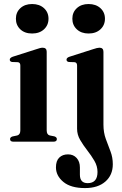

<svg xmlns="http://www.w3.org/2000/svg" viewBox="-20 -704 604 954"><path d="M139.5 -537.5Q103 -537.5 81 -558.2Q59 -579 59 -611Q59 -643 81.2 -663.5Q103.5 -684 139.5 -684Q176 -684 198.5 -663.5Q221 -643 221 -611Q221 -579 198.5 -558.2Q176 -537.5 139.5 -537.5ZM212 -447V-56.5Q212 -35 227 -31L250 -26.5Q262.5 -22.5 262.5 -13Q262.5 0 245.5 0H46.5Q30 0 30 -13Q30 -22 42 -26L66 -31Q81 -35.5 81 -56V-378.5Q81 -393.5 69 -395L40 -396Q28.5 -398 28.5 -407.5Q28.5 -416.5 43 -422L159 -459Q181.5 -467 191.5 -467Q212 -467 212 -447ZM420 -537.5Q384 -537.5 361.8 -558.2Q339.5 -579 339.5 -611Q339.5 -643 361.8 -663.5Q384 -684 420 -684Q456.5 -684 479 -663.5Q501.5 -643 501.5 -611Q501.5 -579 479 -558.2Q456.5 -537.5 420 -537.5ZM494 -85Q494 -45.5 505.8 -13.5Q517.5 18.5 529 48.2Q540.5 78 540.5 112Q540.5 166 503.5 198.2Q466.5 230.5 402.5 230.5Q332 230.5 295 200Q258 169.5 258 127.5Q258 95 274.5 79Q291 63 318 63Q344.5 63 360.8 81Q377 99 377 128V164Q377 206 415.5 206Q464.5 206 464.5 150.5Q464.5 121.5 449 95Q433.5 68.5 413.5 43Q393.5 17.5 378.2 -8.8Q363 -35 363 -64V-378Q363 -393.5 351 -395L322 -396Q310.5 -398 310.5 -407.5Q310.5 -417 325 -422L440.5 -459Q464 -467 474 -467Q494 -467 494 -446.5Z"/></svg>

Font: Fraunces 72pt SemiBold
Style: Regular
Weight: 600
Version: Version 1.000;[b76b70a41]